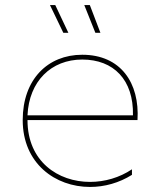

<svg xmlns="http://www.w3.org/2000/svg" viewBox="-20 -737 625 761"><path d="M337 4C394 4 452 -12 503 -44V-66C454 -33 395 -16 337 -16C210 -16 89 -97 89 -261H525C534 -409 458 -520 306 -520C169 -520 70 -422 70 -261C70 -89 199 4 337 4ZM507 -280H89C95 -415 183 -501 306 -501C430 -501 510 -421 507 -280ZM358 -607H378L336 -717H314ZM231 -607H251L199 -717H178Z"/></svg>

Font: Chess Sans Thin
Style: Regular
Weight: 100
Designer: Wolf Bōese
Foundry: Wolf Bōese
Version: Version 7.223;Glyphs 3.3 (3306)